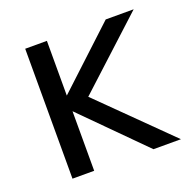

<svg xmlns="http://www.w3.org/2000/svg" viewBox="-99 -627 741 731"><g transform="rotate(-20 271.5 -261.0)"><path d="M163.1 -302.7 401.4 -524.4H514.6L238.3 -270.5L514.6 2H403.3L163.1 -239.3V2H75.2V-524.4H163.1Z"/></g></svg>

Font: Nasu
Style: Regular
Weight: 400
Designer: Ryoko NISHIZUKA (kana &amp; ideographs); Paul D. Hunt (Latin, Greek &amp; Cyrillic); Wenlong ZHANG (bopomofo); Sandoll C
Version: Version 2014.1215